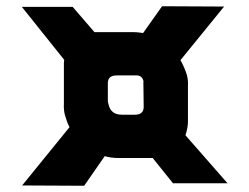

<svg xmlns="http://www.w3.org/2000/svg" viewBox="-20 -751 800 616"><path d="M470 -244H462H361Q337 -244 316 -250L250 -155L51 -156L203 -343Q198 -353 194.5 -362.5Q191 -372 188 -383Q184 -399 185 -417V-544Q185 -546 185 -550Q185 -554 186 -559L50 -729H213L283 -648H292H406Q422 -648 439 -645L500 -731L699 -730L559 -558Q573 -533 580 -509Q584 -493 583 -475V-361Q583 -341 575 -317L710 -163H535ZM326 -426Q326 -425 328 -417Q335 -383 371 -383H413Q441 -383 441 -408L440 -488Q441 -489 440 -492Q435 -509 419 -509H354Q326 -509 326 -484Z"/></svg>

Font: Covid19
Style: Regular
Weight: 400
Designer: Peter Wiegel
Foundry: (c) CAT - Ing. Peter Wiegel.  for Rudolf Maass + Partner GmbH
Version: Version 001.000